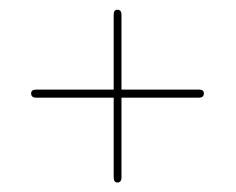

<svg xmlns="http://www.w3.org/2000/svg" viewBox="-20 -538 496 404"><path d="M45.5 -341.5Q45.5 -349.5 56.5 -349.5H398.5Q409 -349.5 409 -341.5Q409 -332.5 398.5 -332.5H56Q45.5 -332.5 45.5 -341.5ZM226.9 -154Q219.2 -154 219.2 -165V-507Q219.2 -517.5 226.9 -517.5Q235.6 -517.5 235.6 -507V-164.5Q235.6 -154 226.9 -154Z"/></svg>

Font: Fraunces 144pt Soft Thin
Style: Regular
Weight: 100
Version: Version 1.000;[0bf87f6ff]